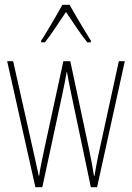

<svg xmlns="http://www.w3.org/2000/svg" viewBox="-20 -783 552 803"><path d="M278 -390Q273 -414 268.5 -437Q264 -460 260 -482H259Q255 -460 250.5 -436.5Q246 -413 241 -390L157 0H128L10 -527H35L118 -157Q125 -128 130.5 -101Q136 -74 142 -48H144Q146 -67 153 -101Q160 -135 166 -163L245 -527H274L353 -156Q365 -100 373 -47H375Q380 -76 383 -92Q386 -108 388.5 -120.5Q391 -133 395 -151L477 -527H502L386 0H360ZM271 -763Q284 -740 302.5 -708Q321 -676 337.5 -649.5Q354 -623 360 -613V-606H345Q324 -632 300 -667.5Q276 -703 256 -733Q237 -705 212.5 -668Q188 -631 168 -606H152V-613Q163 -629 179 -656Q195 -683 212 -712Q229 -741 241 -763Z"/></svg>

Font: Noto Sans Gurmukhi ExtraCondensed Thin
Style: Regular
Weight: 100
Width: 2
Designer: Jelle Bosma - Monotype Design Team
Foundry: Monotype Imaging Inc.
Version: Version 2.004; ttfautohint (v1.8.4.7-5d5b)